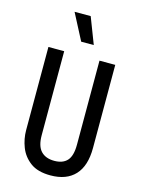

<svg xmlns="http://www.w3.org/2000/svg" viewBox="-132 -957 774 1046"><g transform="rotate(15 255.5 -434.5)"><path d="M258 13Q186 13 144.5 -18Q103 -49 85 -95.5Q67 -142 67 -191V-660H156V-186Q156 -125 182.5 -97Q209 -69 258 -69Q306 -69 330.5 -96Q355 -123 355 -186V-660H444V-191Q444 -90 396 -38.5Q348 13 258 13ZM232 -734 155 -882H246L303 -734Z"/></g></svg>

Font: Bricolage Grotesque 12pt Condensed
Style: Regular
Weight: 400
Width: 3
Designer: Mathieu Triay
Foundry: Atelier Triay
Version: Version 1.001; ttfautohint (v1.8.4.7-5d5b);gftools[0.9.33.de